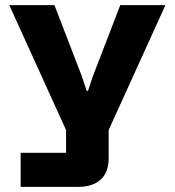

<svg xmlns="http://www.w3.org/2000/svg" viewBox="-20 -557 677 744"><path d="M60 167V35H236V-53L16 -537H191L297 -262L316 -205H321L340 -262L446 -537H621L401 -53V55Q401 112 369.5 139.5Q338 167 285 167Z"/></svg>

Font: Hubot Sans
Style: Bold
Weight: 700
Designer: Deni Anggara
Foundry: GitHub, Inc., Subsidiary of Microsoft Corporation
Version: Version 2.000